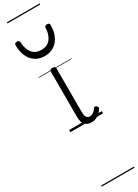

<svg xmlns="http://www.w3.org/2000/svg" viewBox="-414 -1019 1097 1528"><g transform="rotate(-30 135.0 -255.0)"><path d="M189 17Q169 17 153.5 11Q138 5 127.5 -7Q117 -19 112 -37.5Q107 -56 107 -81V-496Q107 -506 113 -510.5Q119 -515 132 -515Q146 -515 152.5 -510.5Q159 -506 159 -496V-93Q159 -73 163 -59.5Q167 -46 176 -38.5Q185 -31 199 -31Q210 -31 220 -35.5Q230 -40 240.5 -49.5Q251 -59 261 -74Q266 -80 272.5 -79.5Q279 -79 286 -72Q292 -68 294 -61.5Q296 -55 292 -49Q281 -29 264.5 -14Q248 1 228.5 9Q209 17 189 17ZM130 -626Q57 -626 13.5 -676Q-30 -726 -31 -816Q-32 -826 -26.5 -831.5Q-21 -837 -8 -837Q4 -837 9 -831.5Q14 -826 15 -816Q18 -753 47.5 -717.5Q77 -682 130 -682Q183 -682 212.5 -717.5Q242 -753 245 -816Q246 -826 250.5 -831.5Q255 -837 268 -837Q281 -837 286.5 -831.5Q292 -826 291 -816Q291 -757 270.5 -714.5Q250 -672 214 -649Q178 -626 130 -626ZM0 490H301V500H0ZM0 -20H301V0H0ZM0 -505H301V-500H0ZM0 -1010H301V-1000H0Z"/></g></svg>

Font: Playwrite NG Modern Guides
Style: Regular
Weight: 400
Designer: Veronika Burian, José Scaglione
Foundry: TypeTogether
Version: Version 1.003